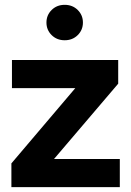

<svg xmlns="http://www.w3.org/2000/svg" viewBox="-20 -767 539 787"><path d="M26.7 0V-97.3L288.6 -405.7H29V-521H464.5V-424L201.5 -115.4H471.1V0ZM245.2 -602Q213 -602 191.7 -623.1Q170.4 -644.2 170.4 -674.6Q170.4 -705 191.7 -726.1Q213 -747.2 245.2 -747.2Q277.3 -747.2 298.6 -726.1Q319.9 -705 319.9 -674.6Q319.9 -644.2 298.6 -623.1Q277.3 -602 245.2 -602Z"/></svg>

Font: Red Hat Display VF
Style: Regular
Weight: 300
Designer: Pentagram, MCKL
Foundry: Pentagram, MCKL
Version: Version 1.023